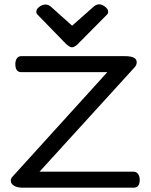

<svg xmlns="http://www.w3.org/2000/svg" viewBox="-20 -870 700 889"><path d="M30 -33Q30 -43 37 -51L477 -536H78Q51 -536 51 -574Q51 -589 58 -599.5Q65 -610 78 -610H559Q613 -610 613 -582Q613 -568 602 -557L163 -75H599Q612 -75 619.5 -64Q627 -53 627 -38Q627 -1 599 -1H84Q60 -1 45 -10Q30 -19 30 -33ZM148 -815Q148 -828 162 -838.5Q176 -849 191 -849Q206 -849 219 -836L314 -751L410 -836Q424 -850 439 -850Q452 -850 466.5 -839Q481 -828 481 -815Q481 -808 477 -804L360 -686L350 -676Q344 -670 341 -666.5Q338 -663 332.5 -659Q327 -655 322.5 -653Q318 -651 314 -651Q310 -651 306 -652.5Q302 -654 299 -656Q296 -658 291.5 -662Q287 -666 284 -668.5Q281 -671 275.5 -677Q270 -683 267 -686L152 -804Q148 -809 148 -815Z"/></svg>

Font: Happy Monkey
Style: Regular
Weight: 400
Version: Version 1.001